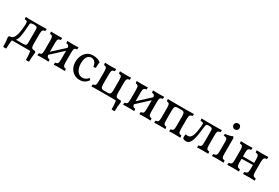

<svg xmlns="http://www.w3.org/2000/svg" viewBox="82 -1890 4724 3253"><g transform="rotate(30 2444.5 -263.5)"><path d="M43 0V-40H117L127 -43H296Q336 -43 349 -56Q362 -69 362 -108V-352Q362 -380 357.5 -393Q353 -406 341 -411Q330 -416 315 -417Q300 -418 290 -418Q276 -418 263 -416.5Q250 -415 240 -411Q231 -408 227 -401.5Q223 -395 221.5 -382.5Q220 -370 219 -348Q212 -220 198 -146.5Q184 -73 154 -40H41Q84 -40 110 -78Q136 -116 149 -184.5Q162 -253 167 -343Q168 -374 165.5 -389.5Q163 -405 151 -410.5Q139 -416 113 -418Q110 -427 109 -438.5Q108 -450 108 -461Q135 -460 184.5 -459Q234 -458 319 -458Q376 -458 413 -458.5Q450 -459 474 -459.5Q498 -460 516 -461Q516 -448 515 -437.5Q514 -427 511 -418Q481 -418 466.5 -400.5Q452 -383 452 -331V-127Q452 -75 466.5 -57.5Q481 -40 511 -40V0ZM473 168Q474 115 469 63.5Q464 12 455 -26V-40H532Q547 -26 547 -4Q541 25 537.5 68.5Q534 112 534 168Q520 172 504 172Q488 172 473 168ZM89 168Q74 172 58 172Q42 172 28 168Q28 112 24.5 68.5Q21 25 15 -4Q15 -26 30 -40H107V-26Q98 12 93 63.5Q88 115 89 168Z M921 3Q921 -10 922 -20.5Q923 -31 926 -40Q956 -40 970.5 -57.5Q985 -75 985 -127V-331Q985 -383 970.5 -400.5Q956 -418 926 -418Q923 -427 922 -437.5Q921 -448 921 -461Q943 -460 971 -459Q999 -458 1030 -458Q1061 -458 1089 -459Q1117 -460 1139 -461Q1139 -448 1138 -437.5Q1137 -427 1134 -418Q1104 -418 1089.5 -400.5Q1075 -383 1075 -331V-127Q1075 -75 1089.5 -57.5Q1104 -40 1134 -40Q1137 -31 1138 -20.5Q1139 -10 1139 3Q1117 2 1089 1Q1061 0 1030 0Q999 0 971 1Q943 2 921 3ZM602 3Q602 -10 603 -20.5Q604 -31 607 -40Q637 -40 651.5 -57.5Q666 -75 666 -127V-331Q666 -383 651.5 -400.5Q637 -418 607 -418Q604 -427 603 -437.5Q602 -448 602 -461Q624 -460 652 -459Q680 -458 711 -458Q742 -458 770 -459Q798 -460 820 -461Q820 -448 819 -437.5Q818 -427 815 -418Q785 -418 770.5 -400.5Q756 -383 756 -331V-127Q756 -75 770.5 -57.5Q785 -40 815 -40Q818 -31 819 -20.5Q820 -10 820 3Q798 2 770 1Q742 0 711 0Q680 0 652 1Q624 2 602 3ZM738 -77V-137L1006 -384V-325Z M1587 -78Q1560 -35 1520 -13Q1480 9 1423 9Q1372 9 1324.5 -17.5Q1277 -44 1246 -96Q1215 -148 1215 -227Q1215 -287 1239 -342Q1263 -397 1309 -432Q1355 -467 1423 -467Q1469 -467 1507 -455.5Q1545 -444 1574 -422Q1569 -393 1568 -364.5Q1567 -336 1567 -308Q1559 -304 1545 -302Q1531 -300 1521 -300Q1515 -358 1487 -389Q1459 -420 1415 -420Q1365 -420 1336.5 -374Q1308 -328 1308 -242Q1308 -192 1324.5 -147.5Q1341 -103 1373 -75.5Q1405 -48 1451 -48Q1483 -48 1511.5 -63Q1540 -78 1562 -106Q1569 -102 1576.5 -94.5Q1584 -87 1587 -78Z M2168 -461Q2168 -448 2167 -437.5Q2166 -427 2163 -418Q2133 -418 2118.5 -400.5Q2104 -383 2104 -331V-127Q2104 -75 2118.5 -57.5Q2133 -40 2163 -40Q2166 -31 2167 -20.5Q2168 -10 2168 3Q2154 2 2132 1.5Q2110 1 2070 0.5Q2030 0 1959 0H1867Q1796 0 1756 0.5Q1716 1 1694 1.5Q1672 2 1658 3Q1658 -10 1659 -20.5Q1660 -31 1663 -40Q1693 -40 1707.5 -57.5Q1722 -75 1722 -127V-331Q1722 -383 1707.5 -400.5Q1693 -418 1663 -418Q1660 -427 1659 -437.5Q1658 -448 1658 -461Q1680 -460 1708 -459Q1736 -458 1767 -458Q1798 -458 1826 -459Q1854 -460 1876 -461Q1876 -448 1875 -437.5Q1874 -427 1871 -418Q1841 -418 1826.5 -400.5Q1812 -383 1812 -331V-127Q1812 -77 1826.5 -59.5Q1841 -42 1871 -42H1955Q1985 -42 1999.5 -59.5Q2014 -77 2014 -127V-331Q2014 -383 1999.5 -400.5Q1985 -418 1955 -418Q1952 -427 1951 -437.5Q1950 -448 1950 -461Q1972 -460 2000 -459Q2028 -458 2059 -458Q2090 -458 2118 -459Q2146 -460 2168 -461ZM2149 168Q2150 115 2145 63.5Q2140 12 2131 -26V-40H2208Q2223 -26 2223 -4Q2217 25 2213.5 68.5Q2210 112 2210 168Q2196 172 2180 172Q2164 172 2149 168Z M2597 3Q2597 -10 2598 -20.5Q2599 -31 2602 -40Q2632 -40 2646.5 -57.5Q2661 -75 2661 -127V-331Q2661 -383 2646.5 -400.5Q2632 -418 2602 -418Q2599 -427 2598 -437.5Q2597 -448 2597 -461Q2619 -460 2647 -459Q2675 -458 2706 -458Q2737 -458 2765 -459Q2793 -460 2815 -461Q2815 -448 2814 -437.5Q2813 -427 2810 -418Q2780 -418 2765.5 -400.5Q2751 -383 2751 -331V-127Q2751 -75 2765.5 -57.5Q2780 -40 2810 -40Q2813 -31 2814 -20.5Q2815 -10 2815 3Q2793 2 2765 1Q2737 0 2706 0Q2675 0 2647 1Q2619 2 2597 3ZM2278 3Q2278 -10 2279 -20.5Q2280 -31 2283 -40Q2313 -40 2327.5 -57.5Q2342 -75 2342 -127V-331Q2342 -383 2327.5 -400.5Q2313 -418 2283 -418Q2280 -427 2279 -437.5Q2278 -448 2278 -461Q2300 -460 2328 -459Q2356 -458 2387 -458Q2418 -458 2446 -459Q2474 -460 2496 -461Q2496 -448 2495 -437.5Q2494 -427 2491 -418Q2461 -418 2446.5 -400.5Q2432 -383 2432 -331V-127Q2432 -75 2446.5 -57.5Q2461 -40 2491 -40Q2494 -31 2495 -20.5Q2496 -10 2496 3Q2474 2 2446 1Q2418 0 2387 0Q2356 0 2328 1Q2300 2 2278 3ZM2414 -77V-137L2682 -384V-325Z M2887 3Q2887 -10 2888 -20.5Q2889 -31 2892 -40Q2922 -40 2936.5 -57.5Q2951 -75 2951 -127V-331Q2951 -383 2936.5 -400.5Q2922 -418 2892 -418Q2889 -427 2888 -437.5Q2887 -448 2887 -461Q2901 -460 2923 -459.5Q2945 -459 2985 -458.5Q3025 -458 3096 -458H3188Q3259 -458 3299 -458.5Q3339 -459 3361 -459.5Q3383 -460 3397 -461Q3397 -448 3396 -437.5Q3395 -427 3392 -418Q3362 -418 3347.5 -400.5Q3333 -383 3333 -331V-127Q3333 -75 3347.5 -57.5Q3362 -40 3392 -40Q3395 -31 3396 -20.5Q3397 -10 3397 3Q3375 2 3347 1Q3319 0 3288 0Q3257 0 3229 1Q3201 2 3179 3Q3179 -10 3180 -20.5Q3181 -31 3184 -40Q3214 -40 3228.5 -57.5Q3243 -75 3243 -127V-331Q3243 -381 3228.5 -398.5Q3214 -416 3184 -416H3100Q3070 -416 3055.5 -398.5Q3041 -381 3041 -331V-127Q3041 -75 3055.5 -57.5Q3070 -40 3100 -40Q3103 -31 3104 -20.5Q3105 -10 3105 3Q3083 2 3055 1Q3027 0 2996 0Q2965 0 2937 1Q2909 2 2887 3Z M3509 8Q3488 8 3471 1Q3454 -6 3445 -14Q3440 -30 3442 -55Q3444 -80 3449 -93Q3460 -90 3472 -89Q3484 -88 3490 -88Q3530 -88 3553.5 -121Q3577 -154 3589.5 -214.5Q3602 -275 3609 -357Q3611 -382 3609 -394.5Q3607 -407 3594.5 -411.5Q3582 -416 3551 -418Q3548 -427 3547 -438.5Q3546 -450 3546 -460Q3571 -459 3619 -458.5Q3667 -458 3749 -458Q3803 -458 3839.5 -458.5Q3876 -459 3900.5 -459.5Q3925 -460 3943 -461Q3943 -448 3942 -437.5Q3941 -427 3938 -418Q3908 -418 3893.5 -400.5Q3879 -383 3879 -331V-127Q3879 -75 3893.5 -57.5Q3908 -40 3938 -40Q3941 -31 3942 -20.5Q3943 -10 3943 3Q3921 2 3893 1Q3865 0 3834 0Q3803 0 3775 1Q3747 2 3725 3Q3725 -10 3726 -20.5Q3727 -31 3730 -40Q3760 -40 3774.5 -57.5Q3789 -75 3789 -127V-352Q3789 -379 3783.5 -392.5Q3778 -406 3763.5 -411Q3749 -416 3721 -416Q3693 -416 3680 -411Q3667 -406 3663 -392.5Q3659 -379 3656 -352Q3647 -273 3637.5 -207Q3628 -141 3612.5 -93Q3597 -45 3572 -18.5Q3547 8 3509 8Z M4016 3Q4016 -7 4017 -18.5Q4018 -30 4021 -40Q4061 -40 4075.5 -58.5Q4090 -77 4090 -127V-325Q4090 -348 4085.5 -364Q4081 -380 4065 -388Q4049 -396 4015 -396Q4015 -407 4017 -416Q4019 -425 4024 -433Q4039 -433 4066 -438Q4093 -443 4119.5 -450.5Q4146 -458 4158 -467Q4167 -464 4173.5 -455Q4180 -446 4180 -427V-127Q4180 -77 4193.5 -58.5Q4207 -40 4239 -40Q4242 -30 4243 -17Q4244 -4 4244 3Q4227 2 4208 1.5Q4189 1 4169.5 0.5Q4150 0 4131 0Q4112 0 4091.5 0.5Q4071 1 4052 1.5Q4033 2 4016 3ZM4127 -580Q4102 -580 4085 -597Q4068 -614 4068 -638Q4068 -665 4086 -682Q4104 -699 4127 -699Q4154 -699 4170.5 -682Q4187 -665 4187 -638Q4187 -615 4169.5 -597.5Q4152 -580 4127 -580Z M4625 3Q4625 -10 4626 -20.5Q4627 -31 4630 -40Q4662 -40 4678 -57.5Q4694 -75 4694 -127V-331Q4694 -383 4678 -400.5Q4662 -418 4630 -418Q4627 -427 4626 -437.5Q4625 -448 4625 -461Q4648 -460 4677.5 -459Q4707 -458 4739 -458Q4771 -458 4800.5 -459Q4830 -460 4853 -461Q4853 -448 4852 -437.5Q4851 -427 4848 -418Q4816 -418 4800 -400.5Q4784 -383 4784 -331V-127Q4784 -75 4800 -57.5Q4816 -40 4848 -40Q4851 -31 4852 -20.5Q4853 -10 4853 3Q4830 2 4800.5 1Q4771 0 4739 0Q4707 0 4677.5 1Q4648 2 4625 3ZM4316 3Q4316 -10 4317 -20.5Q4318 -31 4321 -40Q4353 -40 4369 -57.5Q4385 -75 4385 -127V-331Q4385 -383 4369 -400.5Q4353 -418 4321 -418Q4318 -427 4317 -437.5Q4316 -448 4316 -461Q4338 -460 4368 -459Q4398 -458 4430 -458Q4462 -458 4492 -459Q4522 -460 4544 -461Q4544 -448 4543 -437.5Q4542 -427 4539 -418Q4507 -418 4491 -400.5Q4475 -383 4475 -331V-127Q4475 -75 4491 -57.5Q4507 -40 4539 -40Q4542 -31 4543 -20.5Q4544 -10 4544 3Q4522 2 4492 1Q4462 0 4430 0Q4398 0 4368 1Q4338 2 4316 3ZM4470 -207V-254H4698V-212Q4669 -212 4626.5 -211.5Q4584 -211 4541 -210Q4498 -209 4470 -207Z"/></g></svg>

Font: Vollkorn
Style: Regular
Weight: 400
Designer: Friedrich Althausen
Foundry: Friedrich Althausen
Version: Version 4.104